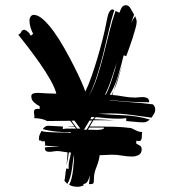

<svg xmlns="http://www.w3.org/2000/svg" viewBox="-20 -738 665 736"><path d="M566 -338Q575 -330 575 -318Q575 -309 570.5 -302Q566 -295 561 -287Q523 -292 483.5 -297.5Q444 -303 406 -303H399L356 -302Q406 -298 456 -296Q506 -294 554 -280Q549 -275 543 -272Q537 -269 530 -269Q513 -269 497 -271Q481 -273 464 -274V-285Q456 -284 448.5 -283.5Q441 -283 433 -283Q411 -283 390 -285Q369 -287 347 -289L341 -281Q364 -280 386 -279Q402 -278 418 -276Q402 -277 385 -277H338L324 -253H359Q390 -253 421 -252Q452 -251 483 -247Q493 -242 503.5 -237Q514 -232 525 -232Q524 -229 524 -223Q524 -217 523.5 -211Q523 -205 520.5 -201Q518 -197 512 -197Q509 -197 503 -199L502 -188Q512 -182 517.5 -179Q523 -176 523 -165Q523 -150 511.5 -144Q500 -138 487 -138Q467 -138 448 -141.5Q429 -145 409 -145Q397 -145 385.5 -144Q374 -143 362 -143Q360 -123 350 -98.5Q340 -74 340 -54V-47Q340 -38 337.5 -35Q335 -32 321 -32L325 -66Q322 -56 317 -45Q311 -33 300 -33V-27Q288 -22 278 -22Q270 -22 261.5 -23.5Q253 -25 245 -30Q251 -40 254.5 -55Q258 -70 260 -86.5Q262 -103 263 -118.5Q264 -134 264 -146Q261 -134 259.5 -119Q258 -104 255.5 -88.5Q253 -73 249 -58.5Q245 -44 238 -33L227 -45Q229 -53 230.5 -68.5Q232 -84 234 -92L244 -91Q243 -94 243 -100Q243 -114 246.5 -126.5Q250 -139 252 -153L244 -154Q241 -128 235 -105Q235 -108 236 -115.5Q237 -123 237.5 -131Q238 -139 238.5 -145.5Q239 -152 239 -154Q228 -155 218 -157Q208 -159 197 -159Q192 -159 184 -157.5Q176 -156 169 -156Q161 -156 156.5 -159Q152 -162 152 -172Q152 -173 160 -174Q168 -175 177 -175L196 -176Q206 -177 209 -177Q195 -178 180.5 -178Q166 -178 152 -180Q153 -182 153 -186Q153 -191 151 -197L141 -196Q135 -201 132 -199.5Q129 -198 129 -206Q129 -214 132 -221.5Q135 -229 139 -236Q146 -233 160.5 -232Q175 -231 191.5 -230.5Q208 -230 224 -230Q240 -230 250 -228L252 -231Q225 -231 197.5 -233.5Q170 -236 144 -243Q147 -248 152.5 -252Q158 -256 164 -256L221 -253V-243Q229 -245 236 -245H272L267 -251Q259 -251 251.5 -251.5Q244 -252 236 -253H266L249 -275L161 -274Q150 -280 137 -282.5Q124 -285 111 -285Q112 -287 112 -291Q112 -296 111 -300Q110 -304 110 -308Q110 -321 124 -321L132 -320V-331Q121 -336 110.5 -345.5Q100 -355 100 -369Q100 -377 107.5 -379.5Q115 -382 126 -382Q136 -382 145.5 -381Q155 -380 161 -380L196 -379Q191 -400 173 -432Q155 -464 132 -496.5Q109 -529 86.5 -558.5Q64 -588 50 -605Q58 -608 61.5 -616Q65 -624 74 -624Q90 -618 98 -601L107 -608Q101 -620 97 -633Q93 -646 93 -660Q93 -668 97.5 -674.5Q102 -681 110 -681Q126 -681 146 -663Q166 -645 186.5 -616.5Q207 -588 226.5 -553.5Q246 -519 262.5 -486.5Q279 -454 291 -427Q303 -400 307 -387Q319 -411 331 -445.5Q343 -480 354 -517Q365 -554 374 -590Q383 -626 388 -653Q389 -657 390.5 -665.5Q392 -674 394.5 -682Q397 -690 401.5 -696Q406 -702 412 -702L418 -699Q407 -665 397 -621Q387 -577 375.5 -531Q364 -485 350 -442Q336 -400 320 -369Q338 -400 352 -441Q366 -484 377.5 -529.5Q389 -575 400 -619Q411 -663 423 -696L436 -690L439 -691Q441 -700 446.5 -709Q452 -718 463 -718Q474 -718 481.5 -704Q489 -690 494 -682L483 -650Q490 -665 498 -676Q500 -671 502 -665.5Q504 -660 504 -654Q504 -646 499 -628Q494 -610 487.5 -589.5Q481 -569 474 -550.5Q467 -532 464 -523L454 -526Q446 -491 433 -448.5Q420 -406 401 -375L408 -374L415 -389L411 -374Q433 -372 454.5 -368Q476 -364 499 -364Q505 -364 512 -365Q519 -366 527 -366Q537 -366 544.5 -362Q552 -358 552 -346Q514 -346 477 -348Q440 -350 402 -355L401 -354Q439 -349 478 -346.5Q517 -344 566 -338ZM322 -249 317 -241Q326 -241 334 -240.5Q342 -240 352 -240Q359 -240 365.5 -241Q372 -242 378 -244L377 -245Q377 -246 377.5 -247Q378 -248 378 -249ZM276 -245H288L265 -276L254 -275ZM333 -276H323L302 -241H312ZM386 -376Q393 -389 399.5 -406Q406 -423 411.5 -441Q417 -459 422 -476Q426 -492 431 -506Q420 -477 409 -441Q397 -404 383 -376ZM434 -440Q426 -411 416 -391Q423 -412 432 -440Q440 -467 449 -487Q441 -467 434 -440ZM342 -289 331 -290 326 -281H336ZM432 -276Q425 -276 418 -276Q425 -276 432 -276Z"/></svg>

Font: Finger Paint
Style: Regular
Weight: 400
Designer: Ralph du Carrois
Foundry: Ralph du Carrois
Version: Version 1.001